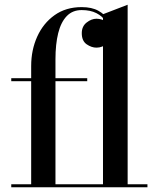

<svg xmlns="http://www.w3.org/2000/svg" viewBox="-20 -790 674 810"><path d="M111.5 0V-511.5Q111.5 -579 137 -635.5Q162.5 -692 210.2 -726Q258 -760 324.5 -760Q367.5 -760 395.2 -744.5Q423 -729 437 -705.5Q451 -682 451 -657.5Q451 -624.5 431.8 -606.8Q412.5 -589 387 -589Q366 -589 345.5 -603.2Q325 -617.5 325 -650Q325 -679 345.5 -695Q366 -711 387 -711Q410 -711 430 -696.8Q450 -682.5 450 -657.5H438Q438 -680.5 425 -701Q412 -721.5 386.8 -734.5Q361.5 -747.5 324.5 -747.5Q286 -747.5 261.5 -722Q237 -696.5 225.5 -650Q214 -603.5 214 -540V0ZM27.5 0V-12.5H602V0ZM27.5 -447.5V-460H348V-447.5ZM414.5 0V-730L518.5 -770V0Z"/></svg>

Font: Bodoni Moda 18pt Medium
Style: Regular
Weight: 500
Designer: Owen Earl
Foundry: indestructible type
Version: Version 2.004